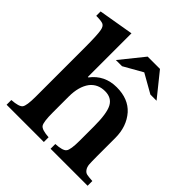

<svg xmlns="http://www.w3.org/2000/svg" viewBox="-217 -989 1148 1148"><g transform="rotate(45 357.0 -415.0)"><path d="M244 -297V-164Q244 -82 257.5 -63Q271 -44 331 -40V0H16V-40Q77 -44 91 -62.5Q105 -81 105 -157V-568Q105 -681 98 -715Q93 -740 78.5 -747.5Q64 -755 19 -755V-792L242 -830V-461H246Q306 -540 408 -540Q506 -540 560 -480Q616 -416 616 -319V-164Q616 -118 617.5 -97.5Q619 -77 629 -62.5Q639 -48 653.5 -45Q668 -42 701 -40V0H388V-40Q448 -43 462.5 -62Q477 -81 477 -157V-280Q477 -387 454 -430.5Q431 -474 375 -474Q315 -474 280 -430Q244 -381 244 -297ZM409 -800H513L633 -651H581L461 -719L341 -651H289Z"/></g></svg>

Font: Libre Baskerville
Style: Bold
Weight: 700
Designer: Pablo Impallari, Rodrigo Fuenzalida
Foundry: Pablo Impallari, Rodrigo Fuenzalida
Version: Version 1.000